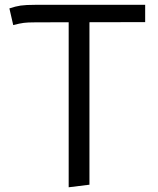

<svg xmlns="http://www.w3.org/2000/svg" viewBox="-20 -560 655 797"><path d="M34.9 -455.9 19 -525.1Q44.6 -533.8 65.9 -536.9Q87.2 -540 127.7 -540H582.6V-468.2L351.3 -467.7V206.7L265.1 217.4V-467.7L124.6 -467.2Q94.9 -467.2 78.7 -465.1Q62.6 -463.1 34.9 -455.9Z"/></svg>

Font: FiraCode Nerd Font
Style: Regular
Weight: 400
Designer: Carrois Corporate, Edenspiekermann AG, Nikita Prokopov
Foundry: Carrois Corporate, Edenspiekermann AG, Nikita Prokopov
Version: Version 6.002;Nerd Fonts 2.2.2